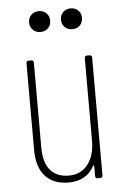

<svg xmlns="http://www.w3.org/2000/svg" viewBox="-52 -736 514 781"><g transform="rotate(-5 205.5 -345.5)"><path d="M316 -501H326Q336 -501 336 -491V-10Q336 0 326 0H316Q306 0 306 -10V-50Q306 -53 304 -53.5Q302 -54 301 -51Q270 7 196 7Q136 7 102 -29.5Q68 -66 68 -138V-491Q68 -501 78 -501H88Q98 -501 98 -491V-145Q98 -83 124.5 -52Q151 -21 200 -21Q249 -21 277.5 -57Q306 -93 306 -156V-491Q306 -501 316 -501ZM223 -656Q223 -674 235 -686Q247 -698 266 -698Q285 -698 297 -686Q309 -674 309 -656Q309 -637 297 -625Q285 -613 266 -613Q247 -613 235 -625Q223 -637 223 -656ZM93 -656Q93 -674 105 -686Q117 -698 136 -698Q155 -698 167 -686Q179 -674 179 -656Q179 -637 167 -625Q155 -613 136 -613Q117 -613 105 -625Q93 -637 93 -656Z"/></g></svg>

Font: Barlow Condensed Thin
Style: Regular
Weight: 250
Width: 3
Designer: Jeremy Tribby
Foundry: Tribby Type
Version: Version 1.408